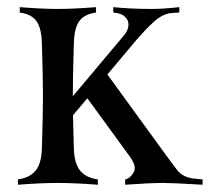

<svg xmlns="http://www.w3.org/2000/svg" viewBox="-20 -508 587 528"><path d="M244.1 -488.3V-473.6Q210.9 -468.8 197.5 -449.2Q184.1 -429.7 183.1 -388.2Q180.2 -294.4 180.2 -244.1V-243.2L320.8 -410.6Q331.1 -422.4 332.8 -435.1Q334.5 -447.8 329.1 -455.1Q319.8 -470.7 294.9 -473.1L291.5 -473.6V-488.3Q340.3 -483.4 397 -483.4Q427.7 -483.4 473.1 -488.3V-473.6L452.6 -472.2Q428.7 -470.7 404.3 -449.2Q379.9 -427.7 347.2 -388.7L275.4 -303.2L422.9 -100.1Q454.1 -57.1 467.8 -39.6Q483.9 -19.5 516.1 -16.6L537.1 -14.6V0Q455.6 -4.9 428.7 -4.9Q392.1 -4.9 324.2 0V-14.6Q337.4 -17.1 347.2 -33.2Q357.4 -49.3 336.9 -77.6L220.2 -237.8L180.7 -190.9Q181.2 -171.9 183.1 -100.1Q184.1 -59.6 199.7 -39.6Q215.3 -19.5 249 -14.6V0Q185.5 -4.9 139.2 -4.9Q92.8 -4.9 29.3 0V-14.6Q63 -19.5 78.6 -39.6Q94.2 -59.6 95.2 -100.1Q98.1 -193.8 98.1 -244.1Q98.1 -294.4 95.2 -388.2Q94.2 -429.7 80.8 -449.2Q67.4 -468.8 34.2 -473.6V-488.3Q97.7 -483.4 139.2 -483.4Q180.7 -483.4 244.1 -488.3Z"/></svg>

Font: Flanker
Style: Regular
Weight: 400
Designer: Flanker
Foundry: Flanker
Version: Version 2.027